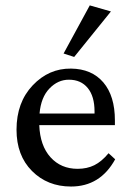

<svg xmlns="http://www.w3.org/2000/svg" viewBox="-20 -681 479 709"><path d="M253.9 -470.7 214.8 -483.4 311.5 -661.1 389.6 -638.7ZM242.2 7.8Q155.3 7.8 98.1 -49.6Q41 -106.9 41 -202.1Q41 -302.7 100.6 -365.7Q160.2 -428.7 242.2 -427.7Q318.8 -426.8 361.6 -376.7Q404.3 -326.7 404.3 -236.3V-218.8H125Q127.9 -143.1 166.5 -100.3Q205.1 -57.6 266.6 -57.6Q301.3 -57.6 328.4 -71Q355.5 -84.5 380.9 -115.2L405.3 -92.8Q350.1 7.8 242.2 7.8ZM234.4 -386.7Q193.8 -386.7 162.6 -354.2Q131.3 -321.8 126 -261.7H329.1V-269.5Q329.1 -325.2 304 -356Q278.8 -386.7 234.4 -386.7Z"/></svg>

Font: Crimson Pro
Style: Regular
Weight: 400
Designer: Jacques Le Bailly
Foundry: Baron von Fonthausen
Version: Version 1.003